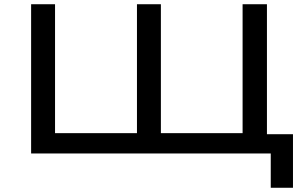

<svg xmlns="http://www.w3.org/2000/svg" viewBox="-20 -725 1442 907"><path d="M1259 162V0H127V-705H240V-96H627V-705H740V-96H1126V-705H1241V-91H1364V162Z"/></svg>

Font: Nunito Sans 7pt Expanded Medium
Style: Regular
Weight: 500
Width: 7
Designer: Vernon Adams
Foundry: Vernon Adams
Version: Version 3.101;gftools[0.9.27]